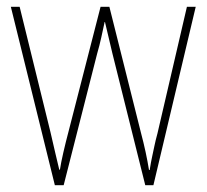

<svg xmlns="http://www.w3.org/2000/svg" viewBox="-20 -547 610 567"><path d="M312 -389Q300 -438 290 -482H289Q284 -459 279 -436Q274 -413 267 -389L168 0H142L12 -527H38L129 -157Q137 -122 143 -96.5Q149 -71 155 -46H157Q160 -66 167 -96.5Q174 -127 183 -161L277 -527H303L396 -156Q404 -126 410 -98Q416 -70 420 -45H422Q426 -70 429.5 -85.5Q433 -101 436 -116Q439 -131 445 -153L532 -527H558L433 0H409Z"/></svg>

Font: Noto Sans Bengali Condensed Thin
Style: Regular
Weight: 100
Width: 3
Designer: Joana Ranito - Universal Thirst; Jelle Bosma - Monotype Design Team
Foundry: Universal Thirst ehf.
Version: Version 3.000; ttfautohint (v1.8.4.7-5d5b)